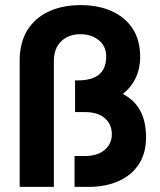

<svg xmlns="http://www.w3.org/2000/svg" viewBox="-20 -732 627 752"><path d="M57 0V-493Q57 -565 87 -613.5Q117 -662 171 -687Q225 -712 296 -712Q365 -712 417.5 -688.5Q470 -665 499.5 -620Q529 -575 529 -508Q529 -464 511.5 -427Q494 -390 461 -364Q507 -340 529.5 -298Q552 -256 552 -194Q552 -132 524 -89Q496 -46 445 -23Q394 0 326 0H272V-121H313Q362 -121 390 -145Q418 -169 418 -206Q418 -246 390 -269.5Q362 -293 314 -293H274V-417H283Q323 -417 348 -428Q373 -439 384.5 -460Q396 -481 396 -510Q396 -551 367 -574.5Q338 -598 295 -598Q248 -598 219.5 -570Q191 -542 191 -493V0Z"/></svg>

Font: Figtree Light
Style: Bold
Weight: 700
Version: Version 2.002